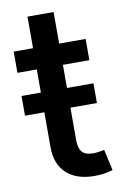

<svg xmlns="http://www.w3.org/2000/svg" viewBox="-80 -724 500 778"><g transform="rotate(-10 170.0 -334.5)"><path d="M305.7 -363.3V-282.2H196.8V-147.5Q196.8 -114.7 210.7 -99.4Q224.6 -84 256.3 -84Q265.1 -84 278.6 -85.9Q292 -87.9 301.8 -89.8L320.8 -3.9Q303.7 2 283.9 4.6Q264.2 7.3 245.6 7.3Q171.4 7.3 130.4 -31Q89.4 -69.3 89.4 -138.7V-282.2H9.8V-363.3H89.4V-458.5H9.8V-545.9H89.4V-675.8H196.8V-545.9H305.7V-458.5H196.8V-363.3Z"/></g></svg>

Font: Inter Medium
Style: Regular
Weight: 500
Designer: Rasmus Andersson
Foundry: rsms
Version: Version 4.001;git-9221beed3